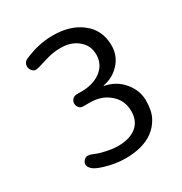

<svg xmlns="http://www.w3.org/2000/svg" viewBox="-167 -825 905 957"><g transform="rotate(-30 285.0 -346.5)"><path d="M257 -388.6Q321.5 -388.6 364.6 -419Q412.7 -453.2 412.7 -511.4Q412.7 -565.8 370.9 -598.7Q332.9 -629.1 274.7 -629.1Q232.9 -629.1 194.3 -617.7Q155.7 -606.3 139.9 -601.3Q124.1 -596.2 113.3 -596.2Q102.5 -596.2 93 -607.6Q83.5 -619 83.5 -630.4Q83.5 -657 106.3 -665.8Q188.6 -702.5 270.9 -702.5Q369.6 -702.5 431.6 -655.7Q501.3 -605.1 501.3 -512.7Q501.3 -453.2 460.8 -410.1Q422.8 -369.6 367.1 -359.5V-357Q432.9 -344.3 472.2 -296.2Q512.7 -248.1 512.7 -189.2Q512.7 -130.4 493 -93.7Q473.4 -57 440.5 -32.9Q381 10.1 281 10.1Q222.8 10.1 162 -8.9Q120.3 -21.5 105.7 -36.1Q91.1 -50.6 91.1 -62.7Q91.1 -74.7 100.6 -85.4Q110.1 -96.2 121.5 -96.2Q132.9 -96.2 141.1 -93Q149.4 -89.9 165.2 -83.5Q181 -77.2 200 -73.4Q245.6 -62 279.1 -62Q312.7 -62 339.2 -69.6Q365.8 -77.2 384.8 -92.4Q422.8 -124.1 422.8 -179.7Q422.8 -244.3 374.7 -283.5Q331.6 -320.3 264.6 -320.3H227.8Q211.4 -320.3 203.2 -331Q194.9 -341.8 194.9 -354.4Q194.9 -367.1 203.2 -377.2Q211.4 -387.3 227.8 -388.6Z"/></g></svg>

Font: Mandali
Style: Regular
Weight: 400
Designer: Purushoth Kumar Guthula
Foundry: Silikandhra, Hyderabad
Version: Version 1.0.5; ttfautohint (v1.2.25-373a) -l 7 -r 28 -G 50 -